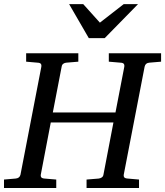

<svg xmlns="http://www.w3.org/2000/svg" viewBox="-35 -936 822 956"><path d="M-15.1 0V-42L42 -46.9Q62.5 -48.3 66.9 -65.9L170.9 -604Q172.4 -612.3 168.5 -617.9Q164.6 -623.5 150.9 -624L95.2 -628.9V-670.9H355V-628.9L295.9 -624Q287.1 -623.5 280.3 -618.7Q273.4 -613.8 272 -604L228 -376H540L584 -604Q585.4 -612.3 581.5 -617.9Q577.6 -623.5 564 -624L506.8 -628.9V-670.9H767.1V-628.9L709 -624Q689 -622.6 685.1 -604L581.1 -65.9Q579.6 -58.6 583.5 -53.2Q587.4 -47.9 601.1 -46.9L657.2 -42V0H396V-42L456.1 -46.9Q464.8 -47.9 471.7 -52.5Q478.5 -57.1 480 -65.9L529.8 -326.2H217.8L168 -65.9Q166.5 -58.6 170.4 -53.2Q174.3 -47.9 187 -46.9L245.1 -42V0ZM652.3 -915.5 486.3 -746.1H407.2L309.1 -915.5H379.4L462.4 -823.2L581.1 -915.5Z"/></svg>

Font: Charis
Style: Italic
Weight: 400
Italic angle: -11°
Designer: Walt Agee, Miriam Martin, Annie Olsen, Victor Gaultney, Lorna Priest, Alan Ward, Bob Hallissy, Martin Hosken, Sharon Cor
Foundry: SIL Global
Version: Version 7.000